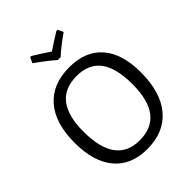

<svg xmlns="http://www.w3.org/2000/svg" viewBox="-238 -975 1111 1111"><g transform="rotate(-45 317.5 -420.0)"><path d="M527.5 -566C480.5 -620 413.3 -647 326 -647C233.3 -647 162.2 -618.3 112.5 -561C62.8 -503.7 38 -421.7 38 -315C38 -211.7 61.7 -132 109 -76C156.3 -20 223.3 8 310 8C402 8 473 -21.7 523 -81C573 -140.3 598 -224.3 598 -333C598 -434.3 574.5 -512 527.5 -566ZM120 -325C120 -495.7 186.3 -581 319 -581C385 -581 434.2 -559.5 466.5 -516.5C498.8 -473.5 515 -407.7 515 -319C515 -145.7 448.3 -59 315 -59C185 -59 120 -147.7 120 -325ZM331 -723C363.7 -753 402.3 -783.3 447 -814L431 -848H421C379 -822 345 -800 319 -782C287.7 -803.3 253.3 -825.3 216 -848H207L191 -814C239 -780 278 -749.7 308 -723Z"/></g></svg>

Font: Alegreya Sans
Style: Regular
Weight: 400
Designer: Juan Pablo del Peral
Foundry: Huerta Tipografica
Version: Version 1.000;PS 001.000;hotconv 1.0.70;makeotf.lib2.5.58329